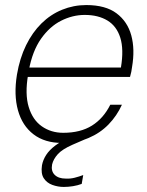

<svg xmlns="http://www.w3.org/2000/svg" viewBox="-20 -553 580 759"><path d="M225 12Q157 12 112.5 -22Q68 -56 51 -117Q34 -178 47 -258Q58 -323 83 -374Q108 -425 144 -460.5Q180 -496 225.5 -514.5Q271 -533 321 -533Q397 -533 440.5 -500.5Q484 -468 499 -413Q514 -358 502 -288Q501 -278 499 -269Q497 -260 494 -249H77L83 -286H458Q470 -358 455.5 -404Q441 -450 404.5 -472Q368 -494 315 -494Q267 -494 221.5 -471Q176 -448 142 -399.5Q108 -351 94 -275L91 -257Q78 -181 93.5 -130Q109 -79 145.5 -53.5Q182 -28 230 -28Q298 -28 343.5 -56.5Q389 -85 416 -139H462Q442 -95 409 -61Q376 -27 330 -7.5Q284 12 225 12ZM232 186Q209 186 187 178Q165 170 153 151.5Q141 133 146 100Q150 79 162.5 59.5Q175 40 199 22Q223 4 261 -12L324 -37L334 -10L267 19Q226 37 208.5 56.5Q191 76 186 97Q181 123 196 138Q211 153 240 153Q258 154 275.5 149.5Q293 145 309 139L303 174Q287 180 268.5 183Q250 186 232 186Z"/></svg>

Font: DM Sans 10pt ExtraLight
Style: Italic
Weight: 250
Italic angle: -10°
Version: Version 4.004;gftools[0.9.30]